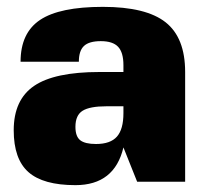

<svg xmlns="http://www.w3.org/2000/svg" viewBox="-20 -530 600 560"><path d="M20 -150Q20 -239 79.5 -279.5Q139 -320 270 -320H340V-340Q340 -377 324.5 -393.5Q309 -410 274 -410Q240 -410 225 -396Q210 -382 210 -350H40Q40 -434 97 -472Q154 -510 280 -510Q406 -510 463 -465Q520 -420 520 -320V0H380L340 -100Q314 10 200 10Q106 10 63 -28Q20 -66 20 -150ZM290 -220Q242 -220 221 -207Q200 -194 200 -160Q200 -132 214 -121Q228 -110 260 -110Q302 -110 321 -131.5Q340 -153 340 -200V-220Z"/></svg>

Font: Fivo Sans Modern Heavy
Style: Regular
Weight: 900
Designer: Alexander Slobzheninov
Foundry: Alexander Slobzheninov
Version: 1.0